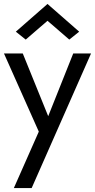

<svg xmlns="http://www.w3.org/2000/svg" viewBox="-20 -730 480 970"><path d="M440 -460H350L208 -104L241 -100L95 -460H0L176 -65L50 220H140ZM220 -625 330 -530 380 -570 220 -710 60 -570 110 -530Z"/></svg>

Font: Glinicke Jost Regular
Style: Regular
Weight: 400
Version: Version 3.710